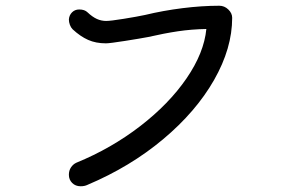

<svg xmlns="http://www.w3.org/2000/svg" viewBox="-20 -694 1040 669"><path d="M220 -85Q220 -100 227.5 -111Q235 -122 246 -127Q368 -177 468.5 -254.5Q569 -332 630 -421Q691 -510 699 -593Q647 -592 600 -585Q553 -578 496 -565Q470 -560 416 -551.5Q362 -543 349 -543Q314 -543 287 -555Q260 -567 233 -592Q227 -598 223.5 -607.5Q220 -617 220 -626Q221 -641 231 -651Q241 -661 256 -661Q275 -661 285 -651Q302 -635 317.5 -628Q333 -621 350 -621Q365 -621 411.5 -628.5Q458 -636 486 -642Q548 -657 615.5 -665.5Q683 -674 744 -674Q762 -674 775.5 -661Q789 -648 789 -632Q789 -526 726 -415.5Q663 -305 548.5 -209Q434 -113 285 -50Q275 -45 261 -45Q243 -45 231.5 -56.5Q220 -68 220 -85Z"/></svg>

Font: Tsukimi Rounded Medium
Style: Regular
Weight: 500
Designer: Takashi Funayama
Foundry: Takashi Funayama
Version: Version 1.032; ttfautohint (v1.8.3)